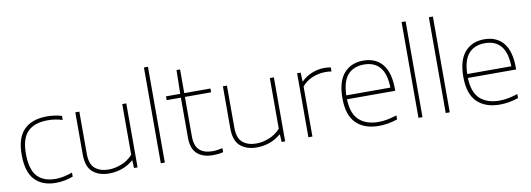

<svg xmlns="http://www.w3.org/2000/svg" viewBox="-62 -1197 4409 1595"><g transform="rotate(-10 2143.0 -399.5)"><path d="M304 9Q190 9 127 -58.5Q64 -126 64 -270Q64 -413.5 131.8 -480.8Q199.5 -548 326 -548Q357.5 -548 390 -543.5Q422.5 -539 450 -530V-496Q421 -505 390.8 -510Q360.5 -515 326 -515Q214.5 -515 157.2 -458Q100 -401 100 -272Q100 -140 153.2 -82Q206.5 -24 307 -24Q338 -24 373 -30.5Q408 -37 450 -52V-18Q378 9 304 9Z M754 9Q669.5 9 616.8 -35.5Q564 -80 564 -185V-540H598V-186Q598 -96 641.8 -60Q685.5 -24 755 -24Q807.5 -24 862.5 -45.2Q917.5 -66.5 960 -112V-540H994V0H964L961 -64H957Q916 -28 863.5 -9.5Q811 9 754 9Z M1190 0V-808H1224V0Z M1630 9Q1544.5 9 1496.8 -34.5Q1449 -78 1449 -171V-508H1329V-540H1449L1453 -740H1483V-540H1704V-508H1483V-177Q1483 -94.5 1522 -59.2Q1561 -24 1632 -24Q1668 -24 1716 -35V-1Q1690.5 5 1671.5 7Q1652.5 9 1630 9Z M1999 9Q1914.5 9 1861.8 -35.5Q1809 -80 1809 -185V-540H1843V-186Q1843 -96 1886.8 -60Q1930.5 -24 2000 -24Q2052.5 -24 2107.5 -45.2Q2162.5 -66.5 2205 -112V-540H2239V0H2209L2206 -64H2202Q2161 -28 2108.5 -9.5Q2056 9 1999 9Z M2435 0V-540H2465L2468 -466H2472Q2506.5 -502 2558.8 -523Q2611 -544 2662 -544Q2678 -544 2690.8 -543Q2703.5 -542 2719 -539V-505Q2705.5 -507.5 2691.8 -508.2Q2678 -509 2662 -509Q2632.5 -509 2597.2 -500.2Q2562 -491.5 2528.2 -472.2Q2494.5 -453 2469 -422V0Z M3029.5 9Q2907.5 9 2838.5 -58.5Q2769.5 -126 2769.5 -270Q2769.5 -409.5 2829.8 -478.8Q2890 -548 2993.5 -548Q3098 -548 3155.2 -478.5Q3212.5 -409 3212.5 -270V-255H2805.5Q2809 -133 2868.8 -78.5Q2928.5 -24 3031.5 -24Q3068.5 -24 3106.5 -31.2Q3144.5 -38.5 3186.5 -52V-18Q3145.5 -4.5 3107 2.2Q3068.5 9 3029.5 9ZM2993.5 -515Q2906 -515 2857.2 -460.5Q2808.5 -406 2805.5 -288H3177.5Q3174.5 -405 3127.8 -460Q3081 -515 2993.5 -515Z M3363.5 0V-808H3397.5V0Z M3593.5 0V-808H3627.5V0Z M4049.5 9Q3927.5 9 3858.5 -58.5Q3789.5 -126 3789.5 -270Q3789.5 -409.5 3849.8 -478.8Q3910 -548 4013.5 -548Q4118 -548 4175.2 -478.5Q4232.5 -409 4232.5 -270V-255H3825.5Q3829 -133 3888.8 -78.5Q3948.5 -24 4051.5 -24Q4088.5 -24 4126.5 -31.2Q4164.5 -38.5 4206.5 -52V-18Q4165.5 -4.5 4127 2.2Q4088.5 9 4049.5 9ZM4013.5 -515Q3926 -515 3877.2 -460.5Q3828.5 -406 3825.5 -288H4197.5Q4194.5 -405 4147.8 -460Q4101 -515 4013.5 -515Z"/></g></svg>

Font: Encode Sans Expanded Thin
Style: Regular
Weight: 100
Width: 7
Designer: Multiple Designers
Foundry: Impallari Type
Version: Version 3.000; ttfautohint (v1.8.3) -l 8 -r 50 -G 200 -x 14 